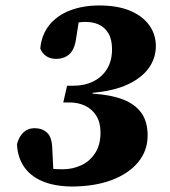

<svg xmlns="http://www.w3.org/2000/svg" viewBox="-20 -665 622 701"><path d="M240 16Q178 15 134.5 -3.5Q91 -22 67.5 -56.5Q44 -91 42 -139Q50 -168 66.5 -182.5Q83 -197 106 -197Q134 -197 152 -180.5Q170 -164 171 -120L176 -18L114 -62Q131 -55 153 -51Q175 -47 209 -47Q246 -47 277.5 -62Q309 -77 328 -107Q347 -137 347 -181Q347 -218 331.5 -242.5Q316 -267 290.5 -279Q265 -291 233 -291H211L225 -352H248Q289 -352 321 -368Q353 -384 371 -413.5Q389 -443 389 -485Q389 -521 376 -543Q363 -565 341.5 -575Q320 -585 292 -585Q279 -585 266.5 -583Q254 -581 242 -578Q230 -575 218 -570L272 -614L257 -519Q251 -482 232 -466Q213 -450 185 -450Q164 -450 149 -460Q134 -470 127 -488Q132 -539 160.5 -574Q189 -609 236 -627Q283 -645 342 -645Q409 -645 454.5 -626Q500 -607 524.5 -573.5Q549 -540 549 -497Q549 -453 523.5 -417Q498 -381 447 -357Q396 -333 317 -326L319 -323Q384 -319 428.5 -302Q473 -285 496 -253Q519 -221 519 -170Q519 -115 484.5 -73Q450 -31 387.5 -7.5Q325 16 240 16Z"/></svg>

Font: Source Serif 4 ExtraBold
Style: Italic
Weight: 800
Italic angle: -12°
Designer: Frank Grießhammer
Foundry: Adobe Systems Incorporated
Version: Version 4.004;hotconv 1.0.116;makeotfexe 2.5.65601